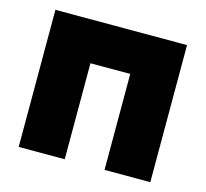

<svg xmlns="http://www.w3.org/2000/svg" viewBox="-82 -620 765 713"><g transform="rotate(15 300.0 -263.5)"><path d="M47 0V-527H553V0H377V-369H224V0Z"/></g></svg>

Font: Onest Black
Style: Regular
Weight: 900
Designer: Dmitri Voloshin, Andrey Kudryavtsev
Foundry: Dmitri Voloshin, Andrey Kudryavtsev
Version: Version 1.000;gftools[0.9.33]